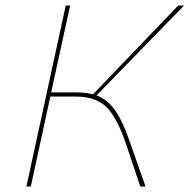

<svg xmlns="http://www.w3.org/2000/svg" viewBox="-20 -678 689 698"><path d="M331 -331Q371 -316 398.5 -277Q426 -238 451 -165L509 0H490L436 -161Q403 -255 364.5 -291Q326 -327 254 -327H163L92 0H76L219 -658H235L166 -342H258Q293 -342 318 -335L628 -658H649Z"/></svg>

Font: EauTestInfant Thin
Style: Italic
Weight: 250
Italic angle: -12°
Designer: Christian Thalmann (Catharsis Fonts)
Version: Version 0.001;PS 000.001;hotconv 1.0.88;makeotf.lib2.5.64775